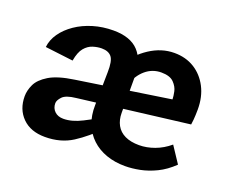

<svg xmlns="http://www.w3.org/2000/svg" viewBox="-82 -556 812 690"><g transform="rotate(20 324.0 -211.0)"><path d="M450 11Q411 11 378.5 -0.5Q346 -12 322.5 -34Q299 -56 286.5 -87.5Q274 -119 275 -159L277 -285Q278 -328 266 -343Q254 -358 228 -358Q212 -358 194.5 -352.5Q177 -347 163.5 -331Q150 -315 144 -281L37 -294Q40 -322 57.5 -347Q75 -372 103.5 -391.5Q132 -411 168.5 -422Q205 -433 246 -433Q311 -433 342.5 -399Q374 -365 374 -301V-165Q374 -138 385 -118Q396 -98 418 -87.5Q440 -77 472 -77Q501 -77 531 -88Q561 -99 587 -121L628 -59Q599 -31 568 -16Q537 -1 507 5Q477 11 450 11ZM144 11Q89 11 57.5 -20.5Q26 -52 26 -102Q26 -124 37 -147.5Q48 -171 80 -190.5Q112 -210 174 -219L611 -285L623 -211L202 -159Q164 -155 151 -141Q138 -127 138 -116Q138 -97 150.5 -85Q163 -73 184 -73Q217 -73 255 -92.5Q293 -112 340 -137L339 -93Q293 -46 248.5 -17.5Q204 11 144 11ZM529 -211V-276Q529 -284 525.5 -301.5Q522 -319 507 -334.5Q492 -350 459 -350Q425 -350 399 -328Q373 -306 361 -269L311 -325Q340 -373 385 -402.5Q430 -432 479 -432Q523 -432 556 -411.5Q589 -391 608 -354.5Q627 -318 627 -270Q627 -266 626.5 -248.5Q626 -231 623 -211Z"/></g></svg>

Font: Ysabeau Office
Style: Bold
Weight: 700
Designer: Christian Thalmann (Catharsis Fonts)
Version: Version 2.001;gftools[0.9.30]; featfreeze: tnum,lnum,ss02